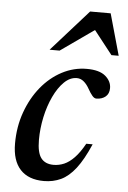

<svg xmlns="http://www.w3.org/2000/svg" viewBox="-51 -715 508 764"><g transform="rotate(5 203.0 -333.0)"><path d="M248.5 -408.5Q221.5 -408.5 198 -385.5Q174.5 -362.5 156.8 -324.8Q139 -287 129.2 -241.5Q119.5 -196 119.5 -150.5Q119.5 -99.5 136 -78Q152.5 -56.5 186 -56.5Q207.5 -56.5 228 -65.2Q248.5 -74 268.5 -94.8Q288.5 -115.5 308.5 -151.5H334Q307 -89 279.5 -53.5Q252 -18 221 -3.5Q190 11 153 11Q91.5 11 58.8 -24.2Q26 -59.5 26 -128Q26 -195 46.8 -253Q67.5 -311 103.2 -355Q139 -399 186 -423.8Q233 -448.5 285 -448.5Q335.5 -448.5 359.5 -428Q383.5 -407.5 383.5 -380Q383.5 -358 369.5 -346.2Q355.5 -334.5 333.5 -334Q324.5 -333.5 316 -343.8Q307.5 -354 298 -371Q288.5 -388 276.2 -398.2Q264 -408.5 248.5 -408.5ZM130.5 -511.5 278 -677H360L406.5 -511.5H377.5L295 -616.5H319.5L170.5 -511.5Z"/></g></svg>

Font: Newsreader 24pt Medium
Style: Italic
Weight: 500
Italic angle: -17°
Designer: Hugues Gentile
Foundry: Production Type
Version: Version 1.003